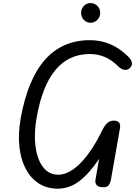

<svg xmlns="http://www.w3.org/2000/svg" viewBox="-20 -1182 853 1212"><path d="M344.5 9Q277 9 226 -23.2Q175 -55.5 143.2 -114.8Q111.5 -174 102.5 -255.5Q93.5 -337 110.5 -434.5Q199 -928.5 548 -928.5Q614.5 -928.5 674.5 -903.8Q734.5 -879 789.5 -824.5Q807 -808.5 811.8 -789Q816.5 -769.5 801.5 -754Q786.5 -738.5 767 -741Q747.5 -743.5 729 -760.5Q686.5 -803.5 641.8 -822.2Q597 -841 546.5 -841Q280 -841 210.5 -435Q197.5 -357.5 201 -292.8Q204.5 -228 222.8 -180Q241 -132 272.2 -105.5Q303.5 -79 346 -79Q384.5 -79 422.2 -100.5Q460 -122 495.8 -160.5Q531.5 -199 564 -249.2Q596.5 -299.5 624.5 -357.5Q643.5 -395.5 660.5 -408Q677.5 -420.5 697.5 -420.5Q722 -420.5 731.8 -408Q741.5 -395.5 737 -370.5L680 -46Q676.5 -27.5 666.8 -13.5Q657 0.5 628 0Q602 -0.5 590.2 -14Q578.5 -27.5 583 -49L605.5 -179Q540.5 -83 478.5 -37Q416.5 9 344.5 9ZM551 -1038.5Q526.5 -1038.5 509.2 -1056.5Q492 -1074.5 492 -1101Q492 -1125.5 508.8 -1144Q525.5 -1162.5 551 -1162.5Q576 -1162.5 594.2 -1145.2Q612.5 -1128 612.5 -1101Q612.5 -1075 594.8 -1056.8Q577 -1038.5 551 -1038.5Z"/></svg>

Font: Edu AU VIC WA NT Pre Medium
Style: Regular
Weight: 500
Designer: Tina and Corey Anderson, Eben Sorkin, Mirko Velimirovic
Foundry: Google for Education
Version: Version 1.001